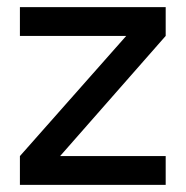

<svg xmlns="http://www.w3.org/2000/svg" viewBox="-20 -520 522 540"><path d="M335 -419H36V-500H446V-419L149 -81H446V0H36V-81Z"/></svg>

Font: MedMera Sans Display
Style: Regular
Weight: 500
Designer: Kasper Nordkvist
Foundry: UNCUT.wtf
Version: Version 1.300